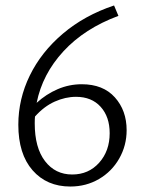

<svg xmlns="http://www.w3.org/2000/svg" viewBox="-20 -678 544 702"><path d="M443 -202Q443 -146 416 -98.5Q389 -51 342 -23.5Q295 4 237 4Q151 4 99 -55.5Q47 -115 47 -222Q47 -316 89 -402Q131 -488 210 -555Q289 -622 397 -658L413 -620Q289 -574 212 -490.5Q135 -407 114 -302Q149 -334 191 -352Q233 -370 279 -370Q357 -370 400 -322Q443 -274 443 -202ZM381 -191Q381 -251 348 -287.5Q315 -324 258 -324Q219 -324 180 -306.5Q141 -289 108 -252Q107 -244 107 -227Q107 -138 144.5 -89Q182 -40 244 -40Q304 -40 342.5 -83Q381 -126 381 -191Z"/></svg>

Font: Ysabeau Semilight
Style: Regular
Weight: 300
Designer: Christian Thalmann (Catharsis Fonts)
Version: Version 0.003